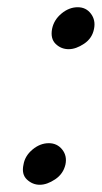

<svg xmlns="http://www.w3.org/2000/svg" viewBox="-20 -500 281 531"><path d="M240 -420Q235 -394 212.5 -379Q190 -364 170 -364Q149 -364 134 -378.5Q119 -393 124 -420Q129 -445 150 -462.5Q171 -480 195 -480Q218 -480 231.5 -462Q245 -444 240 -420ZM161 -45Q155 -19 132.5 -4Q110 11 90 11Q70 11 54.5 -3.5Q39 -18 45 -45Q49 -69 70 -86.5Q91 -104 115 -104Q138 -104 152 -86.5Q166 -69 161 -45Z"/></svg>

Font: GFS Artemisia
Style: Italic
Weight: 400
Italic angle: -12°
Designer: Takis Katsoulidis and George D. Matthiopoulos
Foundry: George Matthiopoulos and Takis Katsoulidis
Version: Version 1.0